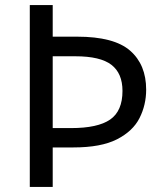

<svg xmlns="http://www.w3.org/2000/svg" viewBox="-20 -734 645 754"><path d="M554 -382Q554 -322 528 -270.5Q502 -219 439.5 -187Q377 -155 268 -155H187V0H97V-714H187V-590H283Q428 -590 491 -535Q554 -480 554 -382ZM259 -231Q364 -231 412.5 -264.5Q461 -298 461 -377Q461 -446 417.5 -479.5Q374 -513 276 -513H187V-231Z"/></svg>

Font: Noto Sans Warang Citi
Style: Regular
Weight: 400
Designer: Mangu Purty
Foundry: Mangu Purty
Version: Version 3.002; ttfautohint (v1.8.4.7-5d5b)